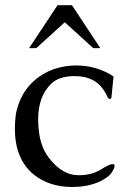

<svg xmlns="http://www.w3.org/2000/svg" viewBox="-20 -725 492 757"><path d="M94.7 -535.2 207 -704.6H263.7L375.5 -535.2H347.7L235.4 -637.2L123 -535.2ZM281.2 -466.8Q360.8 -466.8 427.7 -423.8L419.4 -341.3Q418.5 -335 413.6 -335Q413.1 -335 412.6 -335Q406.7 -335.4 402.8 -344.7Q383.3 -387.2 351.8 -406Q320.3 -424.8 275.4 -424.8H263.7Q210 -421.9 182.6 -395.5Q130.4 -346.2 130.4 -253.4Q130.4 -239.3 131.8 -223.6Q136.7 -150.9 171.4 -104.5Q216.8 -43.9 272.9 -35.2Q282.7 -34.2 292 -34.2Q340.3 -34.2 376.2 -55.9Q412.1 -77.6 420.2 -77.6Q428.2 -77.6 430.7 -77.1Q431.6 -74.7 431.6 -69.3Q431.6 -64 425 -52Q418.5 -40 409.2 -31.7Q355 12.2 264.2 12.2Q173.3 12.2 111.3 -38.1Q38.6 -99.6 38.6 -217.8Q38.6 -244.6 42.5 -274.9Q63.5 -382.8 154.3 -435.1Q205.1 -463.9 271 -466.8Z"/></svg>

Font: Caudex
Style: Regular
Weight: 400
Version: Version 1.04